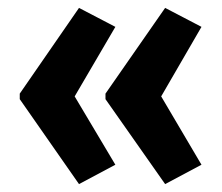

<svg xmlns="http://www.w3.org/2000/svg" viewBox="-20 -517 562 486"><path d="M30 -280V-266L180 -51L272 -100L169 -273L272 -449L180 -497ZM247 -280V-266L398 -51L490 -100L388 -273L490 -449L398 -497Z"/></svg>

Font: Noto Sans Tamil ExtraCondensed
Style: Bold
Weight: 700
Width: 2
Designer: Jelle Bosma - Monotype Design Team
Foundry: Monotype Imaging Inc.
Version: Version 2.004